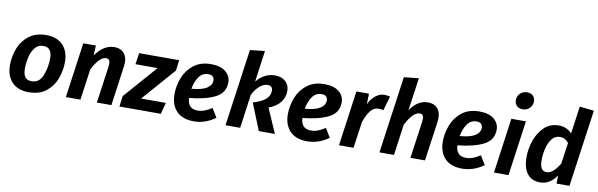

<svg xmlns="http://www.w3.org/2000/svg" viewBox="-52 -1302 5659 1818"><g transform="rotate(10 2777.5 -393.5)"><path d="M33 -208Q33 -288 62 -365.5Q91 -443 156.5 -494.5Q222 -546 324 -546Q427 -546 484 -487Q541 -428 541 -325Q541 -245 513 -167Q485 -89 420 -36.5Q355 16 251 16Q147 16 90 -43.5Q33 -103 33 -208ZM397 -332Q397 -388 376.5 -414Q356 -440 315 -440Q263 -440 232.5 -400.5Q202 -361 190 -305.5Q178 -250 178 -198Q178 -143 198.5 -117Q219 -91 260 -91Q334 -91 365 -167Q396 -243 397 -332Z M1101 -417Q1101 -401 1098 -381L1045 0H905L955 -355Q957 -375 957 -380Q957 -407 947 -418Q937 -429 918 -429Q857 -429 789 -298L747 0H607L681 -530H802L798 -434Q834 -487 880 -516.5Q926 -546 979 -546Q1036 -546 1068.5 -512Q1101 -478 1101 -417Z M1590 -428 1311 -110H1549L1520 0H1122L1135 -102L1415 -421H1202L1218 -530H1603Z M1757 -194Q1762 -91 1856 -91Q1891 -91 1923 -103Q1955 -115 1993 -140L2045 -54Q1948 16 1839 16Q1730 16 1672.5 -43.5Q1615 -103 1615 -206Q1615 -286 1645 -364Q1675 -442 1741 -494Q1807 -546 1909 -546Q1999 -546 2048.5 -505.5Q2098 -465 2098 -403Q2098 -302 2004.5 -255.5Q1911 -209 1757 -194ZM1956 -397Q1956 -418 1942.5 -433Q1929 -448 1899 -448Q1842 -448 1809 -401Q1776 -354 1764 -284Q1863 -292 1909.5 -321.5Q1956 -351 1956 -397Z M2346 -455Q2421 -546 2523 -546Q2586 -546 2624 -511.5Q2662 -477 2662 -421Q2662 -293 2514 -235L2617 0H2462L2359 -257Q2445 -283 2481.5 -317Q2518 -351 2518 -398Q2518 -420 2505.5 -432.5Q2493 -445 2470 -445Q2434 -445 2397 -415.5Q2360 -386 2328 -326L2283 0H2142L2246 -741L2388 -757Z M2847 -194Q2852 -91 2946 -91Q2981 -91 3013 -103Q3045 -115 3083 -140L3135 -54Q3038 16 2929 16Q2820 16 2762.5 -43.5Q2705 -103 2705 -206Q2705 -286 2735 -364Q2765 -442 2831 -494Q2897 -546 2999 -546Q3089 -546 3138.5 -505.5Q3188 -465 3188 -403Q3188 -302 3094.5 -255.5Q3001 -209 2847 -194ZM3046 -397Q3046 -418 3032.5 -433Q3019 -448 2989 -448Q2932 -448 2899 -401Q2866 -354 2854 -284Q2953 -292 2999.5 -321.5Q3046 -351 3046 -397Z M3629 -537 3589 -399Q3567 -406 3544 -406Q3498 -406 3466.5 -367Q3435 -328 3409 -254L3373 0H3233L3307 -530H3428L3425 -429Q3453 -486 3492.5 -515.5Q3532 -545 3576 -545Q3603 -545 3629 -537Z M4116 -417Q4116 -395 4114 -383L4060 0H3920L3970 -355Q3972 -375 3972 -381Q3972 -408 3962.5 -418.5Q3953 -429 3935 -429Q3871 -429 3803 -298L3762 0H3622L3726 -741L3868 -756L3823 -439Q3853 -488 3897.5 -517Q3942 -546 3993 -546Q4051 -546 4083.5 -512Q4116 -478 4116 -417Z M4337 -194Q4342 -91 4436 -91Q4471 -91 4503 -103Q4535 -115 4573 -140L4625 -54Q4528 16 4419 16Q4310 16 4252.5 -43.5Q4195 -103 4195 -206Q4195 -286 4225 -364Q4255 -442 4321 -494Q4387 -546 4489 -546Q4579 -546 4628.5 -505.5Q4678 -465 4678 -403Q4678 -302 4584.5 -255.5Q4491 -209 4337 -194ZM4536 -397Q4536 -418 4522.5 -433Q4509 -448 4479 -448Q4422 -448 4389 -401Q4356 -354 4344 -284Q4443 -292 4489.5 -321.5Q4536 -351 4536 -397Z M4863 0H4723L4797 -530H4937ZM4808 -711Q4808 -751 4835 -777Q4862 -803 4902 -803Q4937 -803 4958 -782.5Q4979 -762 4979 -729Q4979 -689 4952 -663Q4925 -637 4885 -637Q4850 -637 4829 -658Q4808 -679 4808 -711Z M5553 -741 5449 0H5325L5326 -78Q5297 -35 5257.5 -9.5Q5218 16 5168 16Q5086 16 5043.5 -40.5Q5001 -97 5001 -197Q5001 -276 5028 -356.5Q5055 -437 5111.5 -491.5Q5168 -546 5253 -546Q5292 -546 5324 -531Q5356 -516 5378 -491L5415 -756ZM5147 -194Q5147 -138 5164 -114Q5181 -90 5212 -90Q5246 -90 5275.5 -117Q5305 -144 5336 -193L5365 -397Q5332 -441 5283 -441Q5234 -441 5203.5 -401.5Q5173 -362 5160 -305Q5147 -248 5147 -194Z"/></g></svg>

Font: Fira Sans SemiBold
Style: Italic
Weight: 600
Italic angle: -8°
Designer: bBox Type GmbH & Carrois Corporate GbR & Edenspiekermann AG
Foundry: bBox Type GmbH & Carrois Corporate GbR & Edenspiekermann AG
Version: Version 4.301